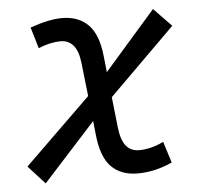

<svg xmlns="http://www.w3.org/2000/svg" viewBox="-44 -577 675 639"><g transform="rotate(-5 293.0 -257.5)"><path d="M83.5 16.1 27.8 -44.9 249.5 -261.2 237.3 -370.1Q232.9 -412.6 216.6 -431.6Q200.2 -450.7 174.8 -450.7Q138.7 -450.7 99.6 -434.1L78.6 -504.9Q141.6 -527.3 185.5 -527.3Q239.7 -527.3 272.7 -494.4Q305.7 -461.4 313 -386.2L318.4 -335L489.7 -530.8L548.8 -469.7L327.6 -250.5L338.9 -147.5Q343.8 -105 359.9 -85.9Q376 -66.9 402.8 -66.9Q442.4 -66.9 484.9 -87.4L507.3 -16.6Q449.7 9.8 391.6 9.8Q335.9 9.8 303.5 -23.2Q271 -56.2 263.7 -131.3L258.8 -176.8Z"/></g></svg>

Font: Cascadia Mono PL SemiLight
Style: Italic
Weight: 350
Italic angle: -10°
Monospace: yes
Designer: Aaron Bell
Foundry: Saja Typeworks
Version: Version 2404.023; ttfautohint (v1.8.4)